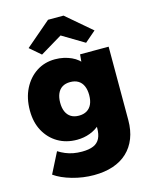

<svg xmlns="http://www.w3.org/2000/svg" viewBox="-146 -895 976 1221"><g transform="rotate(-15 342.0 -285.0)"><path d="M319 230Q247 230 176.5 210Q106 190 61 158L130 22Q152 36 176 46Q200 56 226.5 61Q253 66 283 66Q330 66 359 53.5Q388 41 401.5 14Q415 -13 415 -55V-135L460 -131Q452 -97 425 -71Q398 -45 358 -30Q318 -15 273 -15Q202 -15 147.5 -47Q93 -79 61.5 -136.5Q30 -194 30 -272Q30 -353 61 -414.5Q92 -476 145.5 -511Q199 -546 268 -546Q298 -546 325 -540Q352 -534 375 -523.5Q398 -513 416 -498Q434 -483 445.5 -465Q457 -447 461 -426L420 -417L431 -535H619V-52Q619 15 598.5 67.5Q578 120 539 156.5Q500 193 444.5 211.5Q389 230 319 230ZM324 -160Q355 -160 376.5 -173Q398 -186 409 -210.5Q420 -235 420 -270Q420 -305 409 -330Q398 -355 376.5 -368Q355 -381 324 -381Q293 -381 272 -368Q251 -355 240 -330Q229 -305 229 -270Q229 -235 240 -210.5Q251 -186 272 -173Q293 -160 324 -160ZM197 -596 125 -658 291 -800H393L559 -658L487 -596L327 -692H357Z"/></g></svg>

Font: Lexend Deca Black
Style: Regular
Weight: 900
Designer: Bonnie Shaver-Troup, Thomas Jockin
Foundry: Lexend
Version: Version 1.007